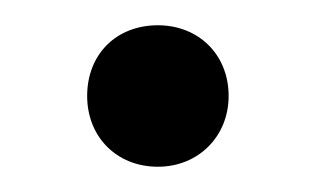

<svg xmlns="http://www.w3.org/2000/svg" viewBox="-20 -354 250 152"><path d="M105 -222C137 -222 161 -246 161 -278C161 -311 137 -334 105 -334C72 -334 49 -311 49 -278C49 -246 72 -222 105 -222Z"/></svg>

Font: Elastic
Style: elastic
Weight: 400
Designer: Jeremy Tribby
Foundry: Tribby Type
Version: Version 1.422;hotconv 1.0.109;makeotfexe 2.5.65596